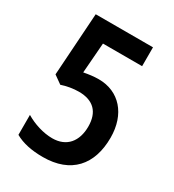

<svg xmlns="http://www.w3.org/2000/svg" viewBox="-176 -815 840 926"><g transform="rotate(30 244.5 -352.0)"><path d="M253 -450C224 -450 198 -446 171 -441L184 -609H402V-714H83L60 -366L105 -334C134 -344 169 -350 200 -350C281 -350 323 -307 323 -227C323 -145 280 -91 200 -91C150 -91 94 -109 51 -135V-24C91 -1 143 10 206 10C362 10 443 -83 443 -234C443 -365 367 -450 253 -450Z"/></g></svg>

Font: Noto Sans Thai Cond SemBd
Style: Regular
Weight: 600
Width: 3
Designer: Monotype Design Team
Foundry: Monotype Imaging Inc.
Version: Version 2.002